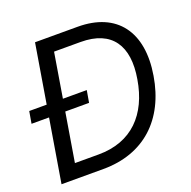

<svg xmlns="http://www.w3.org/2000/svg" viewBox="-128 -854 976 980"><g transform="rotate(-20 359.5 -363.5)"><path d="M394.9 -727.3H163.4L110.4 -407.7H15.6L4.3 -342.3H99.4L42.6 0H269.9C491.5 0 636.4 -134.9 673.3 -359.4C711.6 -588.1 606.5 -727.3 394.9 -727.3ZM589.5 -370.7C559.7 -190.3 453.1 -78.1 272.7 -78.1H143.8L187.5 -342.3H316.8L328.1 -407.7H198.5L238.3 -649.1H382.1C552.6 -649.1 619.3 -544 589.5 -370.7Z"/></g></svg>

Font: TID UI
Style: Italic
Weight: 400
Italic angle: -9.39999°
Designer: The TID Project Authors
Foundry: Bakken & Bæck
Version: Version 1.001;hotconv 1.0.109;makeotfexe 2.5.65596